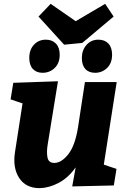

<svg xmlns="http://www.w3.org/2000/svg" viewBox="-20 -963 661 997"><path d="M186 14Q114 14 79.5 -39Q45 -92 58 -174L97 -426L35 -447L49 -533L281 -541L228 -215Q221 -174 226.5 -145.5Q232 -117 262 -117Q299 -117 334.5 -162Q370 -207 385 -301L421 -537H586L519 -108L585 -86L571 0L355 5L373 -94Q334 -39 284 -13Q234 13 186 14ZM526 -943 570 -877 407 -740 313 -731 180 -877 243 -943 373 -853ZM474 -585Q441 -585 423 -605Q405 -625 405 -662Q405 -702 429 -729.5Q453 -757 491 -757Q524 -757 543 -736.5Q562 -716 562 -679Q562 -635 536 -610Q510 -585 474 -585ZM201 -585Q169 -585 150.5 -605Q132 -625 132 -662Q132 -705 156.5 -731Q181 -757 218 -757Q251 -757 270.5 -736.5Q290 -716 290 -679Q290 -635 264 -610Q238 -585 201 -585Z"/></svg>

Font: Bitter ExtraBold
Style: Italic
Weight: 800
Italic angle: -9°
Designer: Sol Matas, and Bitter project Authors
Foundry: Sol Matas
Version: Version 2.001